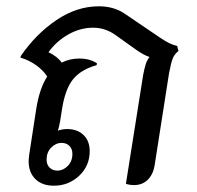

<svg xmlns="http://www.w3.org/2000/svg" viewBox="-20 -582 626 610"><path d="M547 -420Q534 -410 528.5 -395.5Q523 -381 517 -349L471 -55Q466 -27 449 -10.5Q432 6 406 6Q392 6 380 2L435 -345Q439 -365 443 -378Q447 -391 455 -401Q436 -407 411 -425L348 -470Q315 -494 276 -494Q235 -494 197 -472.5Q159 -451 134 -416Q162 -403 176 -383Q201 -396 232 -396Q265 -396 288 -381L287 -375Q237 -361 212 -330Q187 -299 177 -235L171 -197Q168 -180 164 -167Q179 -172 193 -172Q226 -172 245.5 -153Q265 -134 265 -102Q265 -55 231.5 -23.5Q198 8 151 8Q114 8 92.5 -13Q71 -34 71 -70Q71 -76 73 -92L95 -235Q105 -300 130 -339Q117 -359 94.5 -375Q72 -391 45 -399L46 -404Q94 -474 159 -518Q224 -562 294 -562Q340 -562 374 -540L489 -462Q507 -450 518.5 -444.5Q530 -439 543 -436ZM176 -128Q157 -128 142.5 -113Q128 -98 128 -75Q128 -59 137.5 -49.5Q147 -40 162 -40Q181 -40 195.5 -55Q210 -70 210 -93Q210 -109 200.5 -118.5Q191 -128 176 -128Z"/></svg>

Font: Thasadith
Style: Bold Italic
Weight: 700
Italic angle: -9°
Designer: Cadson Demak Co.,Ltd.
Foundry: Cadson Demak Co.,Ltd.
Version: Version 1.000; ttfautohint (v1.6)